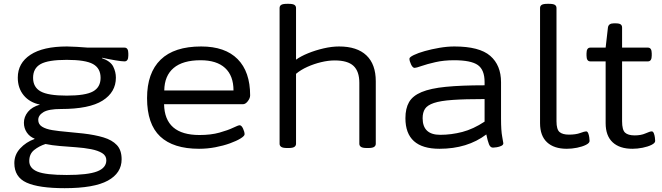

<svg xmlns="http://www.w3.org/2000/svg" viewBox="-20 -772 3462 1004"><path d="M318 212Q183 212 119 183Q55 154 55 81Q55 37 85.5 4Q116 -29 160 -45L161 -47Q135 -57 120 -79.5Q105 -102 105 -130Q105 -161 126 -187Q147 -213 189 -225Q135 -236 104 -273.5Q73 -311 73 -366Q73 -442 139 -485.5Q205 -529 330 -529Q348 -529 382 -527Q416 -525 439 -523H631Q651 -523 651 -493V-481Q651 -451 631 -451Q617 -451 584 -456.5Q551 -462 514 -470L513 -468Q558 -452 572 -424Q586 -396 586 -366Q586 -290 516.5 -246Q447 -202 299 -202Q234 -202 207 -185.5Q180 -169 180 -145Q180 -122 200 -109.5Q220 -97 254 -91.5Q288 -86 330 -82.5Q372 -79 415 -74Q476 -67 521 -53.5Q566 -40 591 -13.5Q616 13 616 61Q616 133 544 172.5Q472 212 318 212ZM329 -272Q427 -272 466.5 -294Q506 -316 506 -365Q506 -415 466.5 -437Q427 -459 329 -459Q232 -459 192.5 -437Q153 -415 153 -365Q153 -316 192.5 -294Q232 -272 329 -272ZM329 143Q439 143 487.5 124.5Q536 106 536 66Q536 42 514 28.5Q492 15 456 8Q420 1 377.5 -2Q335 -5 293 -8.5Q251 -12 218 -19Q184 -8 158.5 12.5Q133 33 133 70Q133 108 176 125.5Q219 143 329 143Z M1021 6Q886 6 817.5 -58.5Q749 -123 749 -259Q749 -391 820 -460Q891 -529 1032 -529Q1157 -529 1222.5 -463Q1288 -397 1288 -273Q1288 -259 1276 -243Q1264 -227 1250 -227H838Q841 -66 1023 -66Q1083 -66 1127.5 -78.5Q1172 -91 1199 -104Q1226 -117 1233 -117Q1243 -117 1251 -99.5Q1259 -82 1259 -70Q1259 -61 1238 -48Q1217 -35 1182.5 -22.5Q1148 -10 1106 -2Q1064 6 1021 6ZM839 -299H1201Q1201 -376 1157 -416.5Q1113 -457 1029 -457Q936 -457 888 -416.5Q840 -376 839 -299Z M1481 2Q1459 2 1450.5 -4Q1442 -10 1442 -20V-730Q1442 -741 1450.5 -746.5Q1459 -752 1481 -752H1489Q1511 -752 1519.5 -746.5Q1528 -741 1528 -730V-460Q1553 -478 1591 -493.5Q1629 -509 1672 -519Q1715 -529 1753 -529Q1847 -529 1896 -482.5Q1945 -436 1945 -347V-20Q1945 -10 1936.5 -4Q1928 2 1906 2H1898Q1876 2 1867.5 -4Q1859 -10 1859 -20V-339Q1859 -399 1828.5 -427.5Q1798 -456 1730 -456Q1697 -456 1659.5 -447Q1622 -438 1587.5 -422.5Q1553 -407 1528 -386V-20Q1528 -10 1519.5 -4Q1511 2 1489 2Z M2278 6Q2100 6 2100 -154Q2100 -205 2119 -238Q2138 -271 2184.5 -290.5Q2231 -310 2311.5 -318Q2392 -326 2514 -326V-343Q2514 -407 2478.5 -432Q2443 -457 2354 -457Q2301 -457 2257 -447Q2213 -437 2184.5 -427Q2156 -417 2148 -417Q2138 -417 2129.5 -435Q2121 -453 2121 -465Q2121 -473 2143.5 -484Q2166 -495 2201.5 -505Q2237 -515 2278 -522Q2319 -529 2356 -529Q2487 -529 2543.5 -480Q2600 -431 2600 -342V-152Q2600 -89 2606 -58Q2612 -27 2612 -23Q2612 -14 2601 -9Q2590 -4 2577.5 -2Q2565 0 2558 0Q2544 0 2537 -17.5Q2530 -35 2523 -69Q2424 6 2278 6ZM2282 -67Q2340 -67 2397.5 -82Q2455 -97 2514 -136V-254Q2411 -254 2347 -249.5Q2283 -245 2249 -233.5Q2215 -222 2202.5 -203Q2190 -184 2190 -154Q2190 -67 2282 -67Z M2944 6Q2877 6 2840.5 -28Q2804 -62 2804 -128V-730Q2804 -741 2812.5 -746.5Q2821 -752 2843 -752H2851Q2873 -752 2881.5 -746.5Q2890 -741 2890 -730V-138Q2890 -95 2906 -81.5Q2922 -68 2955 -68Q2991 -68 3014 -76.5Q3037 -85 3045 -85Q3052 -85 3056 -75Q3060 -65 3061.5 -53Q3063 -41 3063 -35Q3063 -24 3044 -14.5Q3025 -5 2997.5 0.5Q2970 6 2944 6Z M3287 6Q3220 6 3183.5 -28Q3147 -62 3147 -128V-451H3067Q3047 -451 3047 -481V-493Q3047 -523 3067 -523H3147L3159 -628Q3162 -650 3190 -650H3198Q3218 -650 3225.5 -644.5Q3233 -639 3233 -628V-523H3368Q3388 -523 3388 -493V-481Q3388 -451 3368 -451H3233V-138Q3233 -93 3248.5 -78.5Q3264 -64 3299 -64Q3332 -64 3355.5 -74.5Q3379 -85 3388 -85Q3395 -85 3399 -75Q3403 -65 3404.5 -53Q3406 -41 3406 -35Q3406 -24 3387 -14.5Q3368 -5 3340.5 0.5Q3313 6 3287 6Z"/></svg>

Font: Asap Expanded
Style: Regular
Weight: 400
Width: 7
Designer: Pablo Cosgaya
Foundry: Omnibus-Type
Version: Version 3.001; ttfautohint (v1.8.4.7-5d5b)